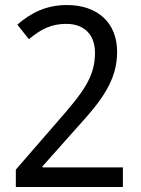

<svg xmlns="http://www.w3.org/2000/svg" viewBox="-20 -744 560 764"><path d="M469 0V-78H149V-82L286 -236C386 -345 446 -425 446 -538C446 -652 370 -724 246 -724C166 -724 104 -694 49 -646L95 -588C143 -628 184 -649 244 -649C314 -649 358 -607 358 -534C358 -439 312 -378 213 -265L43 -69V0Z"/></svg>

Font: Noto Sans Lao UI SemCond
Style: Regular
Weight: 400
Width: 4
Designer: Monotype Design Team
Foundry: Monotype Imaging Inc.
Version: Version 2.000